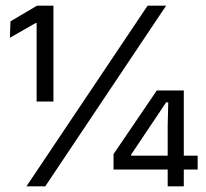

<svg xmlns="http://www.w3.org/2000/svg" viewBox="-20 -659 728 679"><path d="M109.5 -300V-577.5H106L15 -525.5L17 -583.5L111 -639H169V-300ZM73.5 0 502 -639H567.5L140 0ZM573 0V-214.5L575 -297H567.5L443.5 -112V-91L415.5 -108.5H679V-59.5H381.5V-114L534.5 -339H630V0Z"/></svg>

Font: Anek Tamil Medium
Style: Regular
Weight: 400
Version: Version 1.003